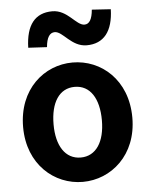

<svg xmlns="http://www.w3.org/2000/svg" viewBox="-57 -880 741 942"><g transform="rotate(-5 313.0 -409.5)"><path d="M390 -652C475 -652 520 -710 523 -818L430 -824C426 -777 412 -754 388 -754C347 -754 311 -833 236 -833C151 -833 106 -777 103 -665L195 -660C199 -707 214 -730 239 -730C279 -730 315 -652 390 -652ZM313 14C453 14 582 -95 582 -279C582 -466 453 -574 313 -574C173 -574 44 -466 44 -279C44 -95 173 14 313 14ZM313 -106C237 -106 194 -174 194 -279C194 -387 237 -454 313 -454C389 -454 432 -387 432 -279C432 -174 389 -106 313 -106Z"/></g></svg>

Font: Spoqa Han Sans Neo Bold
Style: Bold
Weight: 700
Designer: [Spoqa Han Sans Neo] Dong-huui Kim  Younghwa Kang  Yujin Lee  [Noto Sans] Ryoko NISHIZUKA  (kana & ideographs); Paul D. 
Foundry: Spoqa (http://www.spoqa-han-sans.com)
Version: Version 1.100;hotconv 1.0.109;makeotfexe 2.5.65596